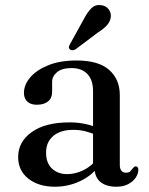

<svg xmlns="http://www.w3.org/2000/svg" viewBox="-20 -714 580 746"><path d="M347.5 -61.5V-71L341.5 -74V-360Q341.5 -403 319.8 -426.2Q298 -449.5 258 -449.5Q220.5 -449.5 201.5 -433.5Q182.5 -417.5 182.5 -396V-357Q182.5 -332.5 166.5 -319.8Q150.5 -307 123 -307Q99 -307 86 -319.5Q73 -332 73 -353Q73 -384 97 -412.8Q121 -441.5 166.8 -460.2Q212.5 -479 278 -479Q362.5 -479 404 -442.5Q445.5 -406 445.5 -344.5V-74Q445.5 -58 451.8 -50.5Q458 -43 469 -43Q481 -43 486.5 -48.8Q492 -54.5 496 -60Q498.5 -63 501 -65.2Q503.5 -67.5 507.5 -67.5Q512.5 -67.5 515 -63.8Q517.5 -60 517.5 -54Q517.5 -39.5 507.8 -24.5Q498 -9.5 479 1Q460 11.5 432 11.5Q392.5 11.5 370 -7.2Q347.5 -26 347.5 -61.5ZM50.5 -104Q50.5 -163 103.2 -200.8Q156 -238.5 250 -238.5Q284 -238.5 312.2 -232.2Q340.5 -226 362.5 -216L354.5 -189.5Q334 -198 312.2 -203.8Q290.5 -209.5 264.5 -209.5Q215 -209.5 187 -185.8Q159 -162 159 -121Q159 -80.5 182 -59Q205 -37.5 240.5 -37.5Q273.5 -37.5 304.2 -52.8Q335 -68 357.5 -96L367.5 -73Q338.5 -32.5 292 -10.5Q245.5 11.5 193.5 11.5Q130 11.5 90.2 -19.8Q50.5 -51 50.5 -104ZM305 -638.5Q319 -666 334.5 -681.5Q350 -697 372.5 -694Q392.5 -691.5 402.5 -677.5Q412.5 -663.5 410.5 -647.5Q408 -629.5 395.5 -615.8Q383 -602 361.5 -588.5L273 -522Q267.5 -519 261.5 -518.8Q255.5 -518.5 251.5 -522.5Q246.5 -526.5 247.8 -532Q249 -537.5 252 -542.5Z"/></svg>

Font: Fraunces 16pt
Style: Regular
Weight: 400
Version: Version 1.000;[b76b70a41]